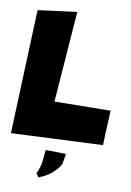

<svg xmlns="http://www.w3.org/2000/svg" viewBox="-101 -761 703 1030"><g transform="rotate(10 250.0 -246.0)"><path d="M234.4 -701.2 197.3 -206.5 502.4 -210.4Q494.6 -61 494.6 -21.5L-3.4 1L22.9 -673.8ZM196.6 57.5 306.7 59.6 297 118.2Q253.6 185.5 182.5 208.7L169.2 189.1Q188.4 146.3 190.3 116.4Z"/></g></svg>

Font: Lapsus Pro (theguybrush.com)
Style: Bold
Weight: 700
Designer: Jose Roses
Version: Version 1.00 February 9, 2018, initial release